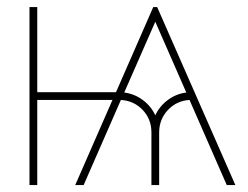

<svg xmlns="http://www.w3.org/2000/svg" viewBox="-20 -536 719 556"><path d="M636.7 0 528.8 -246.6Q491.2 -244.1 466.1 -217.3Q440.9 -190.4 440.9 -152.3V0H418.5V-152.3Q418.5 -190.9 393.3 -217.5Q368.2 -244.1 330.1 -246.6L222.2 0H197.8L305.7 -246.6H87.9V0H65.4V-515.6H87.9V-269H315.9L423.8 -515.6H435.1L661.6 0ZM339.8 -268.1Q369.6 -264.2 393.6 -246.3Q417.5 -228.5 429.7 -202.1Q441.9 -228.5 465.8 -246.3Q489.7 -264.2 519.5 -268.1L429.7 -473.1Z"/></svg>

Font: Inter Display Thin
Style: Regular
Weight: 100
Designer: Rasmus Andersson
Foundry: rsms
Version: Version 4.000;git-a52131595